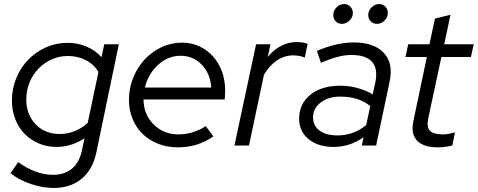

<svg xmlns="http://www.w3.org/2000/svg" viewBox="-20 -720 2364 950"><path d="M259 7Q212 7 171.5 -10.5Q131 -28 101.5 -58Q72 -88 55.5 -130.5Q39 -173 39 -222Q39 -281 60.5 -333.5Q82 -386 119.5 -424.5Q157 -463 207 -485.5Q257 -508 314 -508Q364 -508 408 -489.5Q452 -471 482 -437L496 -501H568L457 33Q439 119 384 164.5Q329 210 245 210Q191 210 133 190.5Q75 171 32 137L70 82Q113 113 156 129Q199 145 242 145Q299 145 335.5 115Q372 85 385 26L398 -36Q367 -15 332 -4Q297 7 259 7ZM110 -228Q110 -153 156.5 -105Q203 -57 275 -57Q314 -57 350 -71.5Q386 -86 414 -112L467 -363Q447 -400 406 -421.5Q365 -443 316 -443Q273 -443 235.5 -426Q198 -409 170 -380Q142 -351 126 -311.5Q110 -272 110 -228Z M1036 -45Q995 -17 952 -4Q909 9 860 9Q807 9 762.5 -8.5Q718 -26 686 -57Q654 -88 636 -131.5Q618 -175 618 -226Q618 -284 639 -335.5Q660 -387 695.5 -425.5Q731 -464 779 -486.5Q827 -509 881 -509Q927 -509 966 -491Q1005 -473 1033.5 -441.5Q1062 -410 1078 -366.5Q1094 -323 1094 -273Q1094 -263 1093.5 -253.5Q1093 -244 1092 -228H690Q691 -153 740.5 -104Q790 -55 863 -55Q900 -55 935 -66Q970 -77 998 -96ZM874 -444Q811 -444 762 -399Q713 -354 697 -287H1025Q1021 -355 978.5 -399.5Q936 -444 874 -444Z M1140 0 1247 -501H1318L1305 -438Q1333 -473 1370 -492.5Q1407 -512 1449 -512Q1463 -512 1478 -509.5Q1493 -507 1502 -503L1488 -435Q1478 -440 1462 -443Q1446 -446 1431 -446Q1388 -446 1351 -421.5Q1314 -397 1286 -350L1212 0Z M1631 7Q1554 7 1507 -31.5Q1460 -70 1460 -133Q1460 -206 1515.5 -251Q1571 -296 1664 -296Q1707 -296 1749 -284.5Q1791 -273 1824 -253L1837 -312Q1851 -380 1821 -414Q1791 -448 1718 -448Q1686 -448 1650 -438.5Q1614 -429 1568 -409L1548 -468Q1599 -490 1644.5 -500Q1690 -510 1730 -510Q1831 -510 1879 -458.5Q1927 -407 1908 -317L1841 0H1770L1779 -41Q1745 -17 1708 -5Q1671 7 1631 7ZM1529 -140Q1529 -98 1561 -74Q1593 -50 1650 -50Q1689 -50 1724.5 -62.5Q1760 -75 1792 -101L1812 -195Q1783 -219 1746 -230.5Q1709 -242 1663 -242Q1605 -242 1567 -213Q1529 -184 1529 -140ZM1672 -602Q1653 -602 1641 -614.5Q1629 -627 1629 -646Q1629 -667 1645 -683.5Q1661 -700 1683 -700Q1701 -700 1713.5 -687Q1726 -674 1726 -656Q1726 -635 1709.5 -618.5Q1693 -602 1672 -602ZM1845 -602Q1827 -602 1814.5 -614.5Q1802 -627 1802 -646Q1802 -667 1818.5 -683.5Q1835 -700 1857 -700Q1875 -700 1887 -687Q1899 -674 1899 -656Q1899 -635 1883 -618.5Q1867 -602 1845 -602Z M2025 -119 2092 -438H1986L2000 -501H2105L2132 -628L2209 -647L2178 -501H2324L2310 -438H2164L2099 -135Q2090 -92 2107 -73.5Q2124 -55 2173 -55Q2186 -55 2199.5 -57.5Q2213 -60 2231 -65L2218 0Q2202 4 2182.5 6.5Q2163 9 2145 9Q2075 9 2043.5 -24.5Q2012 -58 2025 -119Z"/></svg>

Font: Red Hat Display
Style: Italic
Weight: 400
Italic angle: -12°
Designer: Pentagram / MCKL
Foundry: Pentagram / MCKL
Version: Version 1.003; Red Hat Display Italic